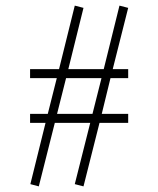

<svg xmlns="http://www.w3.org/2000/svg" viewBox="-20 -675 562 683"><path d="M277 -12 246 -20 301 -238H175L118 -12L88 -20L142 -238H87V-270H150L182 -397H87V-429H190L246 -655L277 -647L223 -429H349L405 -655L436 -647L381 -429H436V-397H373L342 -270H436V-238H334ZM309 -270 341 -397H215L183 -270Z"/></svg>

Font: Zector
Style: Regular
Weight: 400
Designer: GGBot
Version: 0.72